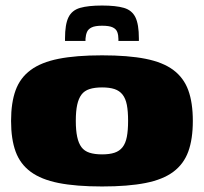

<svg xmlns="http://www.w3.org/2000/svg" viewBox="-20 -667 737 694"><path d="M349 7Q255 7 192 -5.5Q129 -18 91 -46Q53 -74 36.5 -119Q20 -164 20 -230Q20 -296 36.5 -341Q53 -386 91 -414Q129 -442 192 -454.5Q255 -467 349 -467Q443 -467 506 -454.5Q569 -442 606.5 -414Q644 -386 660.5 -341Q677 -296 677 -230Q677 -164 660.5 -119Q644 -74 606.5 -46Q569 -18 506 -5.5Q443 7 349 7ZM349 -109Q376 -109 394 -115Q412 -121 423 -135Q434 -149 438.5 -172.5Q443 -196 443 -230Q443 -265 438.5 -288Q434 -311 423 -325Q412 -339 394 -345Q376 -351 349 -351Q322 -351 303.5 -345Q285 -339 274.5 -325Q264 -311 259 -288Q254 -265 254 -230Q254 -196 259 -172.5Q264 -149 274.5 -135Q285 -121 303.5 -115Q322 -109 349 -109ZM215 -519V-528Q215 -579 227.5 -604.5Q240 -630 269.5 -638.5Q299 -647 349 -647Q399 -647 428 -638.5Q457 -630 469.5 -604.5Q482 -579 482 -528V-519H408V-526Q408 -540 404 -551Q400 -562 387.5 -568Q375 -574 349 -574Q324 -574 311.5 -568Q299 -562 294.5 -551.5Q290 -541 289 -527V-519Z"/></svg>

Font: Genos Black
Style: Regular
Weight: 900
Designer: Robert E. Leuschke
Foundry: Robert E. Leuschke
Version: Version 1.010